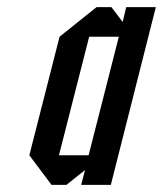

<svg xmlns="http://www.w3.org/2000/svg" viewBox="-20 -520 458 540"><path d="M219.2 -41.7 166.7 0H125L62.5 -83.3L147.5 -416.7L251.7 -500H293.3L325 -458.3L335 -500H418.3L291.7 0H208.3ZM314.2 -416.7H230.8L145.8 -83.3H229.2Z"/></svg>

Font: Yulong
Style: Italic
Weight: 400
Italic angle: -14.25°
Designer: GGBotNet
Foundry: f0n7.com
Version: 1.00